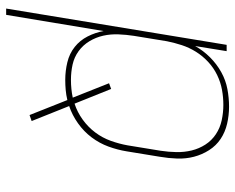

<svg xmlns="http://www.w3.org/2000/svg" viewBox="-92 -486 783 640"><g transform="rotate(90 300.0 -166.5)"><path d="M9 205 130 -530H151L134 -425Q149 -452 171.5 -474.5Q194 -497 221 -512Q248 -527 277.5 -532.5Q307 -538 336 -538Q365 -538 393 -531.5Q421 -525 443.5 -510Q466 -495 481 -471.5Q496 -448 503 -421Q510 -394 509 -365Q508 -336 503 -307L485 -197Q480 -166 469 -136Q458 -106 438.5 -80Q419 -54 391.5 -34.5Q364 -15 334 -5L384 120L364 127L314 1Q297 5 280.5 6.5Q264 8 247 8Q217 8 188 1Q159 -6 137 -23.5Q115 -41 102 -66.5Q89 -92 84 -120L30 205ZM247 -11Q262 -11 277 -12.5Q292 -14 306 -17L258 -138L277 -145L326 -23Q354 -32 379 -50Q404 -68 422 -92Q440 -116 450 -144Q460 -172 465 -200L483 -310Q487 -336 487.5 -362.5Q488 -389 482 -413.5Q476 -438 462.5 -459Q449 -480 428 -494Q407 -508 381.5 -513.5Q356 -519 330 -519Q305 -519 280 -514.5Q255 -510 231 -498.5Q207 -487 187 -468.5Q167 -450 153 -427.5Q139 -405 131 -380.5Q123 -356 118 -331L100 -221Q96 -195 95 -169Q94 -143 99.5 -118.5Q105 -94 118 -72.5Q131 -51 151 -36.5Q171 -22 195.5 -16.5Q220 -11 247 -11Z"/></g></svg>

Font: Iosevka Curly Thin Extended
Style: Italic
Weight: 100
Width: 7
Italic angle: -9°
Monospace: yes
Designer: Belleve Invis
Foundry: Belleve Invis
Version: Version 11.1.0; ttfautohint (v1.8.3)